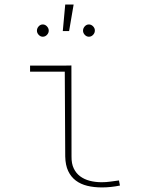

<svg xmlns="http://www.w3.org/2000/svg" viewBox="-20 -818 640 848"><path d="M112.8 -528.3H266.1L295.4 -528.8L295.9 -126.5Q295.4 -95.7 305.7 -74.2Q315.9 -52.7 334 -39.3Q352.1 -25.9 376.5 -19.5Q400.9 -13.2 429.2 -13.2Q448.7 -13.2 467.5 -15.9Q486.3 -18.6 505.4 -21L509.8 1.5Q469.2 9.8 430.2 9.8Q395 9.8 365.7 2.7Q336.4 -4.4 314.9 -20.5Q293.5 -36.6 281.2 -62.5Q269 -88.4 268.1 -126.5L266.1 -501.5H112.8ZM268.1 -797.9H305.2L285.2 -680.7H257.3ZM143.1 -682.6Q143.1 -692.9 150.6 -701.4Q158.2 -710 168.9 -710Q179.7 -710 187.5 -701.4Q195.3 -692.9 195.3 -682.6Q195.3 -672.4 187.5 -664.1Q179.7 -655.8 168.9 -655.8Q158.7 -655.8 150.9 -664.1Q143.1 -672.4 143.1 -682.6ZM346.7 -682.6Q346.7 -692.9 354.2 -701.4Q361.8 -710 372.6 -710Q383.3 -710 391.4 -701.4Q399.4 -692.9 398.9 -682.6Q398.9 -672.4 391.1 -664.1Q383.3 -655.8 372.6 -655.8Q362.3 -655.8 354.5 -664.1Q346.7 -672.4 346.7 -682.6Z"/></svg>

Font: Roboto Mono Thin
Style: Regular
Weight: 250
Designer: Google
Version: Version 2.000985; 2015; ttfautohint (v1.3)